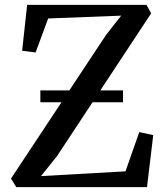

<svg xmlns="http://www.w3.org/2000/svg" viewBox="-20 -765 680 785"><path d="M46.5 0 25 -35 414.5 -623.5 475.5 -701 177 -689.5 125.5 -550.5 70.5 -557.5 91 -745H579L598 -710.5L213 -126.5L147.5 -45L493 -64.5L549.5 -225L606.5 -212.5L581 0ZM483 -395.5V-347H145V-395.5Z"/></svg>

Font: Merriweather 60pt
Style: Regular
Weight: 400
Version: Version 2.100